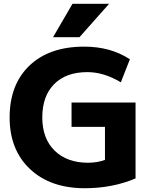

<svg xmlns="http://www.w3.org/2000/svg" viewBox="-20 -987 804 1017"><path d="M364 -967H558L401 -790H261ZM536 -315H359V-444H698V-42Q576 10 429 10Q247 10 139 -91.5Q31 -193 31 -365Q31 -539 136 -639.5Q241 -740 426 -740Q566 -740 668 -673L620 -551Q530 -605 443 -605Q330 -605 267 -541.5Q204 -478 204 -365Q204 -253 269.5 -189Q335 -125 446 -125Q495 -125 536 -140Z"/></svg>

Font: M PLUS 1p ExtraBold
Style: Regular
Weight: 800
Version: Version 1.062